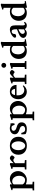

<svg xmlns="http://www.w3.org/2000/svg" viewBox="2200 -2966 986 5427"><g transform="rotate(-90 2693.5 -253.0)"><path d="M25.4 220.2V177.2L83 169.9V-385.3L32.7 -397.9V-422.9L166 -467.3L198.7 -458Q195.3 -430.7 194.8 -403.3Q224.6 -434.6 264.6 -450.4Q304.7 -466.3 346.7 -467.3Q397 -468.8 439.9 -449.5Q482.9 -430.2 511 -397.5Q539.1 -364.7 554.7 -323.2Q570.3 -281.7 570.3 -237.8Q570.3 -170.9 535.4 -113Q500.5 -55.2 443.6 -21.7Q386.7 11.7 323.7 11.7Q258.8 11.7 194.3 -16.6V168.9L270 177.2V220.2ZM280.3 -401.4Q230 -401.4 194.3 -360.4V-107.9Q209.5 -75.2 244.1 -56.2Q278.8 -37.1 316.4 -37.1Q372.6 -37.1 404.8 -85.4Q437 -133.8 437 -205.1Q437 -287.1 393.6 -344.2Q350.1 -401.4 280.3 -401.4Z M615.7 0V-43L682.1 -50.8V-385.7L632.3 -397.9V-422.9L766.1 -467.3L798.3 -458Q794.4 -418 794.4 -375V-362.3Q853.5 -423.3 891.1 -450.7Q914.1 -467.3 935.1 -467.3Q959.5 -467.3 986.3 -448.2Q1013.2 -429.2 1013.2 -408.2Q1013.2 -391.1 991.2 -362.8Q969.2 -334.5 953.1 -334.5Q941.4 -334.5 928.7 -346.2Q903.3 -369.1 881.3 -369.1Q842.3 -369.1 794.4 -321.3V-51.8L881.8 -43V0Z M1471.4 -53Q1402.3 12.2 1287.1 12.2Q1171.9 12.2 1102.5 -53.2Q1033.2 -118.7 1033.2 -227.5Q1033.2 -336.4 1102.5 -401.9Q1171.9 -467.3 1287.1 -467.3Q1402.3 -467.3 1471.4 -402.1Q1540.5 -336.9 1540.5 -227.5Q1540.5 -118.2 1471.4 -53ZM1198.7 -89.8Q1234.9 -34.2 1287.1 -34.2Q1339.4 -34.2 1375.2 -89.8Q1411.1 -145.5 1411.1 -227.5Q1411.1 -309.6 1375.2 -365.5Q1339.4 -421.4 1287.1 -421.4Q1234.9 -421.4 1198.7 -365.5Q1162.6 -309.6 1162.6 -227.5Q1162.6 -145.5 1198.7 -89.8Z M1759.3 11.2Q1668 11.2 1617.7 -22.9Q1608.4 -58.1 1608.4 -143.6L1648.9 -144Q1661.1 -89.8 1683.6 -62.5Q1706.1 -35.2 1750 -35.2Q1791.5 -35.2 1818.8 -53.5Q1846.2 -71.8 1846.2 -102.1Q1846.2 -168.9 1752.9 -193.8Q1724.1 -201.7 1700.2 -212.9Q1676.3 -224.1 1655.5 -240.2Q1634.8 -256.3 1623 -279.1Q1611.3 -301.8 1611.3 -329.1Q1611.3 -389.2 1658.9 -429Q1706.5 -468.8 1780.8 -468.8Q1814.5 -468.8 1854.5 -455.1Q1886.7 -444.3 1917.5 -452.1Q1922.9 -423.8 1922.9 -390.6Q1922.9 -364.3 1917 -337.4L1876 -334.5Q1869.1 -358.4 1864.3 -371.3Q1859.4 -384.3 1849.9 -397.9Q1840.3 -411.6 1825.9 -417.2Q1811.5 -422.9 1790 -422.9Q1755.9 -422.9 1732.4 -407Q1709 -391.1 1709 -364.7Q1709 -330.6 1736.6 -309.1Q1764.2 -287.6 1816.9 -273.9Q1882.3 -257.3 1915 -224.6Q1947.8 -191.9 1947.8 -134.8Q1947.8 -66.4 1897.9 -27.6Q1848.1 11.2 1759.3 11.2Z M2007.8 220.2V177.2L2065.4 169.9V-385.3L2015.1 -397.9V-422.9L2148.4 -467.3L2181.2 -458Q2177.7 -430.7 2177.2 -403.3Q2207 -434.6 2247.1 -450.4Q2287.1 -466.3 2329.1 -467.3Q2379.4 -468.8 2422.4 -449.5Q2465.3 -430.2 2493.4 -397.5Q2521.5 -364.7 2537.1 -323.2Q2552.7 -281.7 2552.7 -237.8Q2552.7 -170.9 2517.8 -113Q2482.9 -55.2 2426 -21.7Q2369.1 11.7 2306.2 11.7Q2241.2 11.7 2176.8 -16.6V168.9L2252.4 177.2V220.2ZM2262.7 -401.4Q2212.4 -401.4 2176.8 -360.4V-107.9Q2191.9 -75.2 2226.6 -56.2Q2261.2 -37.1 2298.8 -37.1Q2355 -37.1 2387.2 -85.4Q2419.4 -133.8 2419.4 -205.1Q2419.4 -287.1 2376 -344.2Q2332.5 -401.4 2262.7 -401.4Z M2814.5 11.2Q2723.1 11.2 2662.8 -56.9Q2602.5 -125 2602.5 -229.5Q2602.5 -335.4 2661.1 -401.4Q2719.7 -467.3 2815.9 -467.3Q2901.9 -467.3 2953.9 -416.3Q3005.9 -365.2 3005.9 -279.3H2712.4Q2711.4 -256.8 2711.4 -246.1Q2711.4 -197.8 2723.6 -161.1Q2735.8 -124.5 2757.3 -102.8Q2778.8 -81.1 2805.4 -70.6Q2832 -60.1 2863.3 -60.1Q2922.4 -60.1 2977.1 -103L2994.6 -86.9Q2962.9 -41 2917.2 -14.9Q2871.6 11.2 2814.5 11.2ZM2805.7 -423.3Q2770.5 -423.3 2749 -395.8Q2727.5 -368.2 2718.3 -321.8H2894.5Q2889.2 -371.6 2866 -397.5Q2842.8 -423.3 2805.7 -423.3Z M3030.3 0V-43L3096.7 -50.8V-385.7L3046.9 -397.9V-422.9L3180.7 -467.3L3212.9 -458Q3209 -418 3209 -375V-362.3Q3268.1 -423.3 3305.7 -450.7Q3328.6 -467.3 3349.6 -467.3Q3374 -467.3 3400.9 -448.2Q3427.7 -429.2 3427.7 -408.2Q3427.7 -391.1 3405.8 -362.8Q3383.8 -334.5 3367.7 -334.5Q3356 -334.5 3343.3 -346.2Q3317.9 -369.1 3295.9 -369.1Q3256.8 -369.1 3209 -321.3V-51.8L3296.4 -43V0Z M3560.5 -571.3Q3531.2 -571.3 3511.2 -590.8Q3491.2 -610.4 3491.2 -639.2Q3491.2 -667.5 3511.7 -687.5Q3532.2 -707.5 3560.5 -707.5Q3589.4 -707.5 3609.4 -688Q3629.4 -668.5 3629.4 -639.2Q3629.4 -610.4 3609.4 -590.8Q3589.4 -571.3 3560.5 -571.3ZM3455.6 0V-43L3512.2 -50.3V-385.7L3462.4 -397.9V-422.9L3595.2 -467.3L3627.4 -458Q3623.5 -418 3623.5 -375V-50.3L3680.2 -43V0Z M4125 15.6 4108.9 6.3 4106.4 -35.2Q4049.3 11.2 3962.4 11.2Q3908.2 11.2 3865.2 -6.6Q3822.3 -24.4 3795.4 -55.4Q3768.6 -86.4 3754.6 -127.4Q3740.7 -168.5 3740.7 -216.3Q3740.7 -290.5 3774.4 -348.1Q3808.1 -405.8 3866 -436.5Q3923.8 -467.3 3996.1 -467.3Q4070.8 -467.3 4107.9 -439.5V-644.5L4056.6 -656.7V-681.6L4190.4 -726.1L4223.1 -716.8Q4219.2 -679.2 4219.2 -634.8V-121.1Q4219.2 -77.6 4228 -60.8Q4236.8 -43.9 4254.9 -43.9Q4267.6 -43.9 4292 -48.8L4298.8 -15.6Q4262.7 -12.2 4202.9 -1.2Q4143.1 9.8 4125 15.6ZM4014.6 -45.9Q4040 -45.9 4064.7 -57.1Q4089.4 -68.4 4107.9 -87.9V-371.6Q4070.3 -420.9 4002 -420.9Q3969.2 -420.9 3943.4 -405Q3917.5 -389.2 3901.9 -362.5Q3886.2 -335.9 3878.2 -304.4Q3870.1 -272.9 3870.1 -239.3Q3870.1 -157.2 3910.9 -101.6Q3951.7 -45.9 4014.6 -45.9Z M4461.9 11.2Q4409.7 11.2 4372.6 -18.8Q4335.4 -48.8 4335.4 -91.8Q4335.4 -130.4 4368.2 -163.6Q4400.9 -196.8 4462.9 -220.7L4580.1 -267.1V-276.4Q4580.1 -355 4566.2 -385.5Q4552.2 -416 4516.6 -416Q4482.9 -416 4464.4 -394.5Q4445.8 -373 4445.8 -334.5Q4445.8 -314.5 4429 -302.7Q4412.1 -291 4383.3 -291Q4341.3 -291 4341.3 -327.6Q4341.3 -355 4378.7 -388.2Q4416 -421.4 4469 -444.3Q4522 -467.3 4564.5 -467.3Q4634.3 -467.3 4662.8 -429.9Q4691.4 -392.6 4691.4 -300.8Q4691.4 -235.8 4688.5 -108.9Q4688 -93.3 4690.4 -79.1Q4692.9 -64.9 4700.4 -53.5Q4708 -42 4719.7 -42Q4728 -42 4741.9 -49.1Q4755.9 -56.2 4768.1 -67.9L4789.1 -52.7Q4774.9 -21 4747.8 -4.9Q4720.7 11.2 4685.5 11.2Q4650.9 11.2 4624 -3.7Q4597.2 -18.6 4585.4 -50.3Q4536.1 11.2 4461.9 11.2ZM4448.7 -109.9Q4448.7 -82.5 4467 -63.5Q4485.4 -44.4 4511.7 -44.4Q4548.8 -44.4 4579.1 -77.1Q4577.6 -88.9 4577.6 -102.5Q4579.6 -184.6 4579.6 -226.1L4548.3 -211.9Q4448.7 -167 4448.7 -109.9Z M5203.1 15.6 5187 6.3 5184.6 -35.2Q5127.4 11.2 5040.5 11.2Q4986.3 11.2 4943.4 -6.6Q4900.4 -24.4 4873.5 -55.4Q4846.7 -86.4 4832.8 -127.4Q4818.8 -168.5 4818.8 -216.3Q4818.8 -290.5 4852.5 -348.1Q4886.2 -405.8 4944.1 -436.5Q5002 -467.3 5074.2 -467.3Q5148.9 -467.3 5186 -439.5V-644.5L5134.8 -656.7V-681.6L5268.6 -726.1L5301.3 -716.8Q5297.4 -679.2 5297.4 -634.8V-121.1Q5297.4 -77.6 5306.2 -60.8Q5314.9 -43.9 5333 -43.9Q5345.7 -43.9 5370.1 -48.8L5377 -15.6Q5340.8 -12.2 5281 -1.2Q5221.2 9.8 5203.1 15.6ZM5092.8 -45.9Q5118.2 -45.9 5142.8 -57.1Q5167.5 -68.4 5186 -87.9V-371.6Q5148.4 -420.9 5080.1 -420.9Q5047.4 -420.9 5021.5 -405Q4995.6 -389.2 4980 -362.5Q4964.4 -335.9 4956.3 -304.4Q4948.2 -272.9 4948.2 -239.3Q4948.2 -157.2 4989 -101.6Q5029.8 -45.9 5092.8 -45.9Z"/></g></svg>

Font: Elstob 6pt SemiBold
Style: Regular
Weight: 600
Designer: Peter S. Baker
Version: Version 1.015